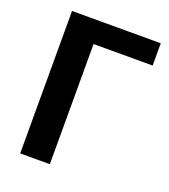

<svg xmlns="http://www.w3.org/2000/svg" viewBox="-133 -823 810 919"><g transform="rotate(20 271.5 -363.0)"><path d="M528 -612H227V0H76V-725.5H528Z"/></g></svg>

Font: Lato 2
Style: Regular
Weight: 800
Designer: Lukasz Dziedzic with Adam Twardoch and Botio Nikoltchev
Foundry: tyPoland Lukasz Dziedzic
Version: Version 2.015; 2015-08-06; http://www.latofonts.com/